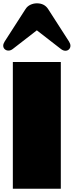

<svg xmlns="http://www.w3.org/2000/svg" viewBox="-34 -1160 453 1180"><path d="M0 0ZM-5.4 -904.8 123 -1104.5Q133.8 -1121.6 152.8 -1130.6Q171.9 -1139.6 192.9 -1139.6Q238.8 -1139.6 261.7 -1104.5L390.1 -904.8Q398.9 -890.6 398.9 -878.9Q398.9 -865.7 390.1 -856.9Q381.3 -848.1 368.2 -848.1Q354 -848.1 340.3 -858.9L192.4 -973.6L44.4 -858.9Q31.7 -849.1 18.1 -849.1Q4.4 -849.1 -4.9 -857.7Q-14.2 -866.2 -14.2 -879.4Q-14.2 -890.6 -5.4 -904.8ZM339.8 -778.8V0H44.9V-778.8Z"/></svg>

Font: Coda
Style: Heavy
Weight: 800
Version: Version 2.000; ttfautohint (v0.8) -r 50 -G 200 -x